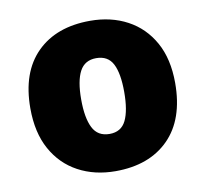

<svg xmlns="http://www.w3.org/2000/svg" viewBox="-68 -637 773 721"><g transform="rotate(-10 318.5 -276.5)"><path d="M594.2 -277.8Q594.2 -139.2 520 -64.7Q445.8 9.8 316.9 9.8Q237.3 9.8 175 -23.7Q112.8 -57.1 77.4 -121.3Q42 -185.5 42 -277.8Q42 -415 116.2 -489Q190.4 -563 319.8 -563Q399.4 -563 461.4 -529.8Q523.4 -496.6 558.8 -433.1Q594.2 -369.6 594.2 -277.8ZM235.8 -277.8Q235.8 -207 254.9 -169.4Q273.9 -131.8 318.8 -131.8Q363.3 -131.8 381.6 -169.4Q399.9 -207 399.9 -277.8Q399.9 -348.6 381.3 -384.8Q362.8 -420.9 317.9 -420.9Q274.4 -420.9 255.1 -384.8Q235.8 -348.6 235.8 -277.8Z"/></g></svg>

Font: Open Sans ExtraBold
Style: Regular
Weight: 800
Designer: Monotype Design Team
Foundry: Monotype Imaging Inc.
Version: Version 3.003; ttfautohint (v1.8.4)